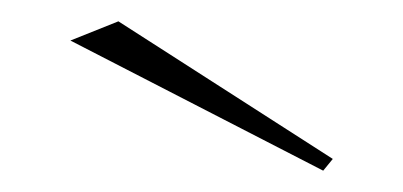

<svg xmlns="http://www.w3.org/2000/svg" viewBox="-20 -744 378 180"><path d="M283 -584 46 -706 91 -724 292 -595Z"/></svg>

Font: Kalnia SemiExpanded ExtraLight
Style: Regular
Weight: 250
Width: 6
Designer: Frida Medrano
Foundry: Frida Medrano
Version: Version 1.105